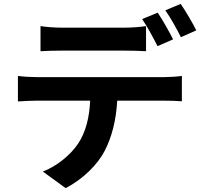

<svg xmlns="http://www.w3.org/2000/svg" viewBox="-20 -889 1040 986"><path d="M988 -733C971 -768 934 -831 908 -869L829 -836C856 -798 888 -740 909 -698ZM869 -687C850 -724 815 -787 790 -824L710 -791C737 -752 768 -693 789 -652ZM622 -629C657 -629 696 -628 730 -626V-755C696 -750 656 -747 622 -747H295C261 -747 220 -750 188 -755V-626C218 -628 261 -629 295 -629ZM168 -493C137 -493 102 -495 72 -499V-368C100 -370 139 -372 168 -372H443C439 -288 422 -213 381 -151C341 -92 271 -35 200 -8L317 77C406 32 483 -46 518 -115C554 -185 576 -269 582 -372H823C851 -372 889 -371 914 -369V-499C888 -495 844 -493 823 -493Z"/></svg>

Font: Genne Gothic Bold
Style: Regular
Weight: 700
Designer: Ryoko NISHIZUKA (kana & ideographs); Paul D. Hunt (Latin, Greek & Cyrillic); Wenlong ZHANG (bopomofo); Sandoll Communica
Foundry: Adobe Systems Incorporated
Version: Version 1.004;PS 1.004;hotconv 16.6.51;makeotf.lib2.5.65220